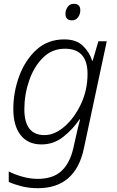

<svg xmlns="http://www.w3.org/2000/svg" viewBox="-20 -749 614 1009"><path d="M179 240Q377 240 421 30L541 -532H497L467 -430H464Q452 -472 417 -507Q382 -542 318 -542Q231 -542 171.5 -487.5Q112 -433 81 -349Q50 -265 50 -176Q50 -88 88.5 -39Q127 10 198 10Q263 10 314 -31Q365 -72 398 -122H401Q397 -108 388.5 -73Q380 -38 374 -9L365 31Q347 109 302.5 150Q258 191 178 191Q138 191 96 179Q54 167 26 152V207Q54 220 93.5 230Q133 240 179 240ZM214 -39Q108 -39 108 -175Q108 -252 133 -325Q158 -398 205.5 -445.5Q253 -493 321 -493Q440 -493 440 -361Q440 -276 405.5 -202.5Q371 -129 319 -84Q267 -39 214 -39ZM359 -642Q377 -642 389.5 -657.5Q402 -673 402 -695Q402 -729 368 -729Q347 -729 335.5 -712.5Q324 -696 324 -677Q324 -642 359 -642Z"/></svg>

Font: Noto Sans UI Light
Style: Italic
Weight: 300
Italic angle: -12°
Designer: Monotype Design Team
Foundry: Monotype Imaging Inc.
Version: Version 1.901